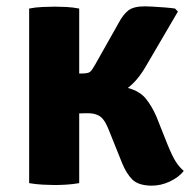

<svg xmlns="http://www.w3.org/2000/svg" viewBox="-20 -578 616 606"><path d="M72 -551Q91 -555 115 -556Q139 -557 153 -557Q168 -557 189 -556Q210 -555 230 -551V-346H237Q258 -346 264.2 -351.2Q270.5 -356.5 280 -373.5L355 -506.5Q368.5 -532 385 -545Q401.5 -558 437.5 -558Q445.5 -558 463.2 -557Q481 -556 500.2 -554.5Q519.5 -553 532.5 -551L541.5 -541.5L440.5 -369Q414.5 -324 383.5 -300.5Q421.5 -290 440.2 -266.8Q459 -243.5 473.5 -210.5L508.5 -122.5Q524 -84.5 534.8 -67.8Q545.5 -51 560 -38.5Q544.5 -18.5 515.8 -5Q487 8.5 456.5 8Q416 7 397.5 -11.5Q379 -30 365.5 -63L323.5 -167.5Q312.5 -196 299.8 -207.5Q287 -219 263.5 -220.5Q253 -221 230 -220V0Q210 3.5 189 4.8Q168 6 153 6Q139 6 115 4.8Q91 3.5 72 0Z"/></svg>

Font: Signika SC
Style: Bold
Weight: 700
Designer: Anna Giedryś
Foundry: Anna Giedryś
Version: Version 2.000; ttfautohint (v1.8.3) -l 8 -r 50 -G 200 -x 9 -